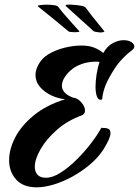

<svg xmlns="http://www.w3.org/2000/svg" viewBox="-20 -801 595 822"><path d="M137 1Q79 1 49 -32.5Q19 -66 19 -115Q19 -162 45 -212.5Q71 -263 124.5 -307Q178 -351 259 -376Q229 -379 200 -392.5Q171 -406 151.5 -428.5Q132 -451 132 -480Q132 -502 145 -525Q159 -552 188.5 -569.5Q218 -587 255.5 -596.5Q293 -606 329 -606Q363 -606 386 -596Q409 -586 422 -574Q440 -605 464 -617Q488 -629 509 -629Q529 -629 542 -621Q555 -613 555 -602Q555 -593 545 -586Q524 -570 509 -554.5Q494 -539 483 -525Q461 -495 441 -456Q421 -417 417 -375Q402 -370 395.5 -386.5Q389 -403 389 -429Q389 -454 393.5 -482.5Q398 -511 406 -536Q402 -537 397 -537Q392 -537 387 -537Q369 -537 349 -532.5Q329 -528 307 -517Q295 -511 280.5 -498Q266 -485 255.5 -468Q245 -451 245 -434Q245 -420 255.5 -406.5Q266 -393 293 -383Q311 -382 327.5 -363.5Q344 -345 344 -328Q344 -313 330 -307Q269 -285 223.5 -245Q178 -205 153.5 -162Q129 -119 129 -87Q129 -66 140.5 -53Q152 -40 177 -40Q205 -40 239 -61.5Q273 -83 307 -116.5Q341 -150 369 -186.5Q397 -223 414 -254Q419 -253 428.5 -253Q438 -253 445.5 -248.5Q453 -244 453 -231Q453 -221 446 -204Q439 -187 422 -160Q400 -126 365 -96.5Q330 -67 290 -45Q250 -23 210 -11Q170 1 137 1ZM301 -663Q292 -663 283.5 -664Q275 -665 273 -667Q267 -672 250 -686Q233 -700 212.5 -717Q192 -734 173 -749Q154 -764 143 -773Q138 -777 150.5 -779Q163 -781 180 -781Q196 -781 210.5 -779Q225 -777 229 -772Q237 -761 254.5 -740.5Q272 -720 290.5 -699.5Q309 -679 319 -668Q320 -667 320 -666Q320 -665 314.5 -664Q309 -663 301 -663ZM408 -662Q399 -663 390.5 -664.5Q382 -666 380 -668Q374 -674 359 -687.5Q344 -701 325 -718Q306 -735 289 -750.5Q272 -766 262 -775Q257 -780 269.5 -781Q282 -782 299 -780Q315 -779 329.5 -776Q344 -773 347 -768Q355 -757 370 -737.5Q385 -718 401 -699Q417 -680 426 -668Q427 -667 427 -666Q427 -665 421.5 -663.5Q416 -662 408 -662Z"/></svg>

Font: Praise
Style: Regular
Weight: 400
Designer: Robert E. Leuschke
Foundry: Robert E. Leuschke
Version: Version 1.100; ttfautohint (v1.8.3)